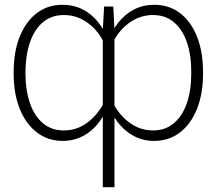

<svg xmlns="http://www.w3.org/2000/svg" viewBox="-20 -573 899 796"><path d="M406.2 203.1V-448.2L411.6 -545.9H449.7L454.6 -447.8V203.1ZM36.6 -268.1V-272.9Q36.6 -358.9 62 -421.6Q87.4 -484.4 132.8 -518.8Q178.2 -553.2 239.3 -553.2Q285.2 -553.2 323.2 -533.7Q361.3 -514.2 389.4 -478Q417.5 -441.9 434.1 -391.6V-151.4Q421.4 -113.3 402.3 -83.3Q383.3 -53.2 358.6 -32.2Q334 -11.2 304 0Q273.9 11.2 239.7 11.2Q179.2 11.2 133.3 -23.7Q87.4 -58.6 62 -121.3Q36.6 -184.1 36.6 -268.1ZM85.4 -272.9V-268.1Q85.9 -197.8 104.5 -144.5Q123 -91.3 158.4 -61.8Q193.8 -32.2 244.1 -32.2Q300.3 -32.2 344.2 -66.2Q388.2 -100.1 414.1 -153.3V-389.6Q390.6 -442.9 345.5 -476.8Q300.3 -510.7 245.1 -510.7Q193.8 -510.7 158.2 -481Q122.6 -451.2 104.2 -397.5Q85.9 -343.8 85.4 -272.9ZM821.8 -272.9V-268.1Q821.8 -184.1 796.6 -121.3Q771.5 -58.6 725.8 -23.7Q680.2 11.2 618.7 11.2Q584.5 11.2 554.9 0Q525.4 -11.2 500.5 -32.2Q475.6 -53.2 456.3 -83.3Q437 -113.3 424.3 -151.4V-391.6Q441.4 -441.9 469.5 -478Q497.6 -514.2 535.6 -533.7Q573.7 -553.2 619.6 -553.2Q680.7 -553.2 726.1 -518.8Q771.5 -484.4 796.6 -421.6Q821.8 -358.9 821.8 -272.9ZM772.9 -268.1V-272.9Q773.4 -343.8 754.9 -397.5Q736.3 -451.2 700.9 -481Q665.5 -510.7 614.7 -510.7Q559.1 -510.7 513.7 -476.8Q468.3 -442.9 444.8 -389.6V-153.3Q470.2 -100.1 514.6 -66.2Q559.1 -32.2 614.7 -32.2Q665 -32.2 700.4 -61.8Q735.8 -91.3 754.4 -144.5Q772.9 -197.8 772.9 -268.1Z"/></svg>

Font: Inter 18pt ExtraLight
Style: Regular
Weight: 250
Designer: Rasmus Andersson
Foundry: rsms
Version: Version 4.001;git-66647c0bb